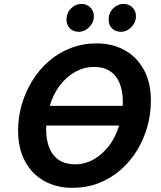

<svg xmlns="http://www.w3.org/2000/svg" viewBox="-20 -926 805 961"><path d="M341.8 14.2Q264 14.2 202.5 -19.5Q141 -53.2 105.8 -117.8Q70.5 -182.2 70.5 -272.8Q70.5 -339.2 89 -403Q107.5 -466.8 141.8 -522.2Q176 -577.8 224.5 -619.8Q273 -661.8 333.5 -685.2Q394 -708.8 464 -708.8Q542.5 -708.8 603.6 -675Q664.8 -641.2 700 -577.2Q735.2 -513.2 735.2 -422Q735.2 -354.5 717.1 -290.8Q699 -227 664.8 -171.6Q630.5 -116.2 582.4 -74.5Q534.2 -32.8 473.4 -9.2Q412.5 14.2 341.8 14.2ZM355.5 -103.5Q404.5 -103.5 448.5 -128.1Q492.5 -152.8 525.8 -196.4Q559 -240 576 -297.8H212Q211.5 -293 211.2 -288.5Q211 -284 211 -279Q211 -225 227 -185.5Q243 -146 275.5 -124.8Q308 -103.5 355.5 -103.5ZM228.8 -396.2H593.8Q594.2 -401.2 594.5 -406.1Q594.8 -411 594.8 -415.8Q594.8 -469.8 578.8 -509.1Q562.8 -548.5 530.8 -569.8Q498.8 -591 450.2 -591Q400.8 -591 356.5 -566.2Q312.2 -541.5 279.1 -497.9Q246 -454.2 228.8 -396.2ZM585.8 -766.8Q558.2 -766.8 541 -783.6Q523.8 -800.5 523.8 -827.5Q523.8 -861.5 546.5 -884Q569.2 -906.5 598 -906.5Q624.8 -906.5 642.6 -889.1Q660.5 -871.8 660.5 -844.2Q660.5 -822.8 649.1 -805.1Q637.8 -787.5 620.9 -777.1Q604 -766.8 585.8 -766.8ZM374.5 -766.8Q347.2 -766.8 330 -783.6Q312.8 -800.5 312.8 -827.5Q312.8 -861.5 335.5 -884Q358.2 -906.5 387 -906.5Q413.8 -906.5 431.8 -889.1Q449.8 -871.8 449.8 -844.2Q449.8 -822.8 438.2 -805.1Q426.8 -787.5 409.9 -777.1Q393 -766.8 374.5 -766.8Z"/></svg>

Font: Ubuntu Sans
Style: Italic
Weight: 400
Italic angle: -13.5°
Designer: Dalton Maag Ltd
Foundry: Dalton Maag Ltd
Version: Version 1.006